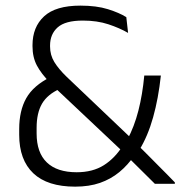

<svg xmlns="http://www.w3.org/2000/svg" viewBox="-20 -670 658 700"><path d="M544.5 0Q534 -10.5 518.8 -25.5Q503.5 -40.5 487.2 -56.8Q471 -73 456.2 -87.5Q441.5 -102 432.5 -110.5L424 -120.5L172 -358L162.5 -368.5Q130.5 -401 114.5 -431.2Q98.5 -461.5 98.5 -501.5V-505Q98.5 -571.5 140.8 -610.5Q183 -649.5 273 -649.5Q332 -649.5 373.5 -636.5Q415 -623.5 440.5 -607.5L447 -550Q416 -568 375 -581.5Q334 -595 282 -595Q218 -595 190.2 -570.2Q162.5 -545.5 162.5 -504V-500.5Q162.5 -469.5 178 -444Q193.5 -418.5 222.5 -390.5L461 -163.5L475.5 -147.5Q489 -134.5 503 -120.8Q517 -107 531.2 -92.5Q545.5 -78 560.2 -63.2Q575 -48.5 589.5 -33.8Q604 -19 617.5 -5V0ZM254 10.5Q153 10.5 101.5 -38.2Q50 -87 50 -178.5V-199.5Q50 -266.5 75.8 -312.2Q101.5 -358 165.5 -390L199 -346.5Q153 -326 133.2 -292Q113.5 -258 113.5 -204V-183.5Q113.5 -113.5 150.8 -77.8Q188 -42 259.5 -42Q318 -42 358.8 -67.8Q399.5 -93.5 429 -141L444.5 -161.5Q469.5 -208 484.5 -266.5Q499.5 -325 506 -394.5H566.5Q557.5 -311 538.2 -242.2Q519 -173.5 487 -121.5L471 -104.5Q446 -68 415 -42.5Q384 -17 344.5 -3.2Q305 10.5 254 10.5Z"/></svg>

Font: Anek Telugu Medium Light
Style: Regular
Weight: 300
Version: Version 1.003